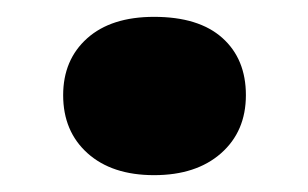

<svg xmlns="http://www.w3.org/2000/svg" viewBox="-20 -547 366 228"><path d="M163 -339Q113 -339 84 -365Q55 -391 55 -434Q55 -476 83.5 -501.5Q112 -527 163 -527Q216 -527 244 -502Q272 -477 272 -434Q272 -391 242.5 -365Q213 -339 163 -339Z"/></svg>

Font: Literata 18pt ExtraBold
Style: Regular
Weight: 800
Designer: Latin by Veronika Burian and Jose Scaglione. Greek by Irene Vlachou. Cyrillic by Vera Evstafieva.
Foundry: TypeTogether
Version: Version 3.103;gftools[0.9.29]